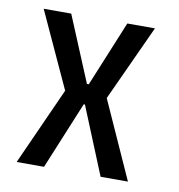

<svg xmlns="http://www.w3.org/2000/svg" viewBox="-63 -558 576 617"><g transform="rotate(10 225.0 -250.0)"><path d="M394.1 -500 280.4 -252.6 394.1 0H304.9L215 -219.9H211.1L120.3 0H31L144.7 -252.6L31 -500H120.9L209.9 -286.1H215.9L303.9 -500Z"/></g></svg>

Font: League Mono Thin Condensed
Style: Regular
Weight: 100
Width: 1
Designer: Tyler Finck
Foundry: The League of Moveable Type / Tyler Finck
Version: Version 2.300;RELEASE